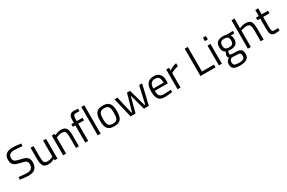

<svg xmlns="http://www.w3.org/2000/svg" viewBox="176 -2349 6280 4205"><g transform="rotate(-30 3316.5 -246.5)"><path d="M276 -635Q126 -635 126 -522Q126 -491 133.5 -470.5Q141 -450 160.5 -435.5Q180 -421 214 -411Q248 -401 301 -389Q354 -377 390.5 -363Q427 -349 450 -328Q473 -307 483.5 -277Q494 -247 494 -204Q494 9 273 9Q236 9 190.5 4.5Q145 0 90 -8L54 -13L62 -77Q199 -59 269 -59Q417 -59 417 -198Q417 -226 409.5 -245.5Q402 -265 384.5 -278.5Q367 -292 337.5 -301.5Q308 -311 263 -320Q205 -332 164 -347Q123 -362 97 -384.5Q71 -407 59.5 -439Q48 -471 48 -517Q48 -703 271 -703Q344 -703 446 -688L480 -683L473 -618Q403 -626 354 -630.5Q305 -635 276 -635Z M926 -94V-500H1001V0H926V-35Q851 10 778 10Q727 10 694 -2Q661 -14 642.5 -43Q624 -72 616.5 -119.5Q609 -167 609 -239V-500H684V-240Q684 -186 688 -150.5Q692 -115 703 -94Q714 -73 735 -65Q756 -57 789 -57Q822 -57 856 -66.5Q890 -76 908 -85Z M1220 -406V0H1145V-500H1219V-465Q1300 -510 1374 -510Q1424 -510 1456.5 -497.5Q1489 -485 1508.5 -456Q1528 -427 1535.5 -380Q1543 -333 1543 -264V0H1469V-262Q1469 -314 1464.5 -349Q1460 -384 1448 -405Q1436 -426 1415 -434.5Q1394 -443 1361 -443Q1329 -443 1293.5 -433.5Q1258 -424 1239 -415Z M1923 -435H1778V0H1703V-435H1640V-500H1703V-545Q1703 -598 1710 -633Q1717 -668 1733 -689Q1749 -710 1775 -719Q1801 -728 1838 -728L1939 -721L1938 -659Q1910 -660 1887 -660.5Q1864 -661 1846 -661Q1809 -661 1793.5 -637Q1778 -613 1778 -544V-500H1923Z M2094 0V-718H2019V0Z M2222 -251Q2222 -320 2233.5 -369Q2245 -418 2271 -449.5Q2297 -481 2338 -495.5Q2379 -510 2437 -510Q2495 -510 2535.5 -495.5Q2576 -481 2601.5 -449.5Q2627 -418 2638.5 -369Q2650 -320 2650 -251Q2650 -182 2639.5 -133Q2629 -84 2604 -52Q2579 -20 2538 -5Q2497 10 2436 10Q2375 10 2334 -5Q2293 -20 2268 -52Q2243 -84 2232.5 -133Q2222 -182 2222 -251ZM2299 -253Q2299 -198 2304.5 -160.5Q2310 -123 2325.5 -99.5Q2341 -76 2368 -65.5Q2395 -55 2437 -55Q2479 -55 2505.5 -65Q2532 -75 2547 -98.5Q2562 -122 2567.5 -159.5Q2573 -197 2573 -252Q2573 -307 2566.5 -344Q2560 -381 2544 -403.5Q2528 -426 2502 -435.5Q2476 -445 2437 -445Q2398 -445 2371.5 -435.5Q2345 -426 2329 -403.5Q2313 -381 2306 -344.5Q2299 -308 2299 -253Z M2850 0H2975L3081 -391L3187 0H3312L3431 -500H3356L3256 -65H3239L3120 -490H3042L2923 -65H2907L2806 -500H2731Z M3874 -62 3903 -65 3905 -6Q3848 2 3799.5 6Q3751 10 3710 10Q3602 10 3557 -52.5Q3512 -115 3512 -247Q3512 -510 3721 -510Q3823 -510 3872.5 -453.5Q3922 -397 3922 -276L3918 -219H3588Q3588 -135 3618 -95.5Q3648 -56 3723 -56Q3798 -56 3874 -62ZM3587 -279H3847Q3847 -371 3817.5 -409Q3788 -447 3722 -447Q3655 -447 3621.5 -407Q3588 -367 3587 -279Z M4114 0H4039V-500H4113V-432Q4199 -491 4296 -511V-435Q4275 -431 4252.5 -424Q4230 -417 4208.5 -409.5Q4187 -402 4169 -394Q4151 -386 4139 -380L4114 -367Z M4999 -69H4695V-692H4618V0H4999Z M5159 0V-500H5084V0ZM5159 -613V-700H5084V-613Z M5496 235Q5436 235 5395 227.5Q5354 220 5328.5 202.5Q5303 185 5292 156Q5281 127 5281 84Q5281 63 5285.5 47.5Q5290 32 5299.5 17.5Q5309 3 5324 -10.5Q5339 -24 5360 -40Q5332 -59 5332 -109Q5332 -126 5357 -172L5366 -188Q5287 -224 5287 -339Q5287 -510 5474 -510Q5524 -510 5563 -500L5578 -497L5726 -501V-437L5631 -439Q5664 -406 5664 -339Q5664 -245 5617.5 -207.5Q5571 -170 5471 -170Q5442 -170 5422 -174Q5404 -131 5404 -117Q5404 -86 5423 -79Q5444 -71 5538 -71Q5586 -71 5620 -64.5Q5654 -58 5676 -41Q5698 -24 5708 4.5Q5718 33 5718 76Q5718 235 5496 235ZM5362 -339Q5362 -279 5388.5 -254.5Q5415 -230 5476 -230Q5537 -230 5563 -255Q5589 -280 5589 -340Q5589 -400 5563 -424.5Q5537 -449 5476 -449Q5415 -449 5388.5 -424Q5362 -399 5362 -339ZM5355 78Q5355 105 5362 123Q5369 141 5385 152Q5401 163 5427.5 167.5Q5454 172 5494 172Q5574 172 5608 150Q5642 128 5642 76Q5642 51 5636.5 35Q5631 19 5617 10Q5603 1 5579 -2Q5555 -5 5519 -5L5411 -10Q5378 14 5366.5 32Q5355 50 5355 78Z M5892 -413V0H5817V-718H5892V-472Q5973 -510 6046 -510Q6096 -510 6128.5 -497.5Q6161 -485 6180.5 -456Q6200 -427 6207.5 -380Q6215 -333 6215 -264V0H6140V-262Q6140 -314 6135.5 -349Q6131 -384 6119.5 -405Q6108 -426 6087 -434.5Q6066 -443 6033 -443Q5971 -443 5911 -420Z M6613 -500V-435H6454V-196Q6454 -109 6467 -83Q6479 -56 6526 -56L6615 -62L6620 0Q6586 5 6560.5 8Q6535 11 6518 11Q6479 11 6452.5 2.5Q6426 -6 6410 -27Q6394 -48 6387 -83Q6380 -118 6380 -172V-435H6309V-500H6380V-653H6454V-500Z"/></g></svg>

Font: Sunflower Light
Style: Regular
Weight: 300
Designer: JIKJI
Foundry: JIKJI
Version: Version 1.00